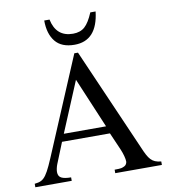

<svg xmlns="http://www.w3.org/2000/svg" viewBox="-94 -955 909 1034"><g transform="rotate(-10 361.0 -438.0)"><path d="M499 -876Q481 -719 357 -719Q286 -719 252 -761Q218 -803 218 -876H247Q267 -779 359 -779Q399 -779 423.5 -801Q448 -823 470 -876ZM452 0V-19Q479 -19 488.5 -21Q498 -23 507 -28Q513 -31 517 -38Q521 -45 521 -52Q521 -63 516 -82Q511 -101 502 -122L461 -216H199L153 -102Q149 -92 146.5 -80.5Q144 -69 144 -60Q144 -37 161 -28Q178 -19 214 -19V0H15V-19Q37 -21 51 -28Q65 -35 77.5 -52.5Q90 -70 104.5 -101.5Q119 -133 141 -186L347 -674H367L613 -111Q623 -87 632 -70Q641 -53 651 -42.5Q661 -32 674 -26.5Q687 -21 707 -19V0ZM331 -532 216 -257H447Z"/></g></svg>

Font: STIXGeneralUnicodeRegular
Style: Regular
Weight: 400
Designer: MicroPress Inc., with final additions and corrections provided by Coen Hoffman, Elsevier (retired)
Version: Version 1.1.0